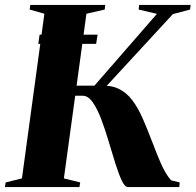

<svg xmlns="http://www.w3.org/2000/svg" viewBox="-36 -763 798 783"><path d="M120 -584 125.5 -621.5H362L356 -584ZM486.5 0Q473 0 460.5 -26.8Q448 -53.5 434.5 -96.2Q421 -139 407 -186.5Q393 -234 377 -276.5Q361 -319 342.2 -345.8Q323.5 -372.5 301.5 -372.5H201L205.5 -413.5H349L604 -706.5L529.5 -724L531.5 -743H741.5L739 -724L669 -705.5L359.5 -370L367.5 -413.5Q415 -416.5 447.2 -401.2Q479.5 -386 503.2 -354.8Q527 -323.5 547 -277.5Q567 -231.5 589 -173.5Q597 -153 605.2 -132Q613.5 -111 622.2 -91.8Q631 -72.5 641 -56Q651 -39.5 662 -27.5L697 -19L695 0ZM-16 0 -13 -19 53.5 -35.5 145 -707 85 -724 87.5 -743H393L391 -724L316.5 -707L224.5 -35.5L291 -19L288 0Z"/></svg>

Font: Merriweather 144pt ExtraBold
Style: Italic
Weight: 800
Italic angle: -7.8°
Version: Version 2.101